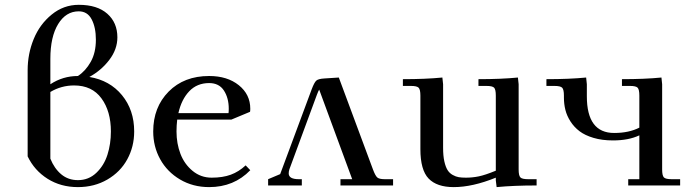

<svg xmlns="http://www.w3.org/2000/svg" viewBox="-20 -766 2848 793"><path d="M94.2 -120.1V-476.1Q94.2 -543.5 119.1 -604.5Q144 -665.5 193.4 -705.8Q242.7 -746.1 305.2 -746.1Q381.8 -746.1 423.3 -709.2Q464.8 -672.4 464.8 -611.8Q464.8 -562.5 431.6 -518.8Q398.4 -475.1 349.1 -448.2Q433.6 -434.1 483.9 -372.8Q534.2 -311.5 534.2 -223.1Q534.2 -160.2 505.6 -107.9Q477.1 -55.7 423.3 -24.4Q369.6 6.8 301.8 6.8Q231 6.8 176.5 -27.6Q122.1 -62 94.2 -120.1ZM188 -110.8Q204.1 -70.3 232.9 -46.1Q261.7 -22 301.8 -22Q346.2 -22 377.9 -52.2Q409.7 -82.5 423.8 -127Q438 -171.4 438 -223.1Q438 -306.6 398.9 -359.9Q359.9 -413.1 286.1 -413.1Q233.4 -413.1 188 -386.2ZM188 -418Q239.7 -452.1 301.8 -452.1Q333.5 -472.7 354.7 -510.5Q376 -548.3 376 -602.1Q376 -652.8 358.6 -686Q341.3 -719.2 305.2 -719.2Q252.4 -719.2 220.2 -666.7Q188 -614.3 188 -522.9Z M612.8 -223.1Q612.8 -323.2 676.5 -387.7Q740.2 -452.1 843.8 -452.1Q918.9 -452.1 966.3 -414.1Q1013.7 -376 1013.7 -316.9Q1013.7 -308.1 1012.7 -304.2L935.5 -272H711.9Q709 -247.6 709 -223.1Q709 -173.3 725.3 -130.6Q741.7 -87.9 775.6 -60.1Q809.6 -32.2 854 -32.2Q899.9 -32.2 933.1 -44.4Q966.3 -56.6 994.6 -83L1013.7 -63Q946.3 6.8 843.8 6.8Q776.9 6.8 723.6 -24.7Q670.4 -56.2 641.6 -108.4Q612.8 -160.6 612.8 -223.1ZM716.8 -298.8H923.8Q924.8 -304.7 924.8 -316.9Q924.8 -361.3 904.8 -392.1Q884.8 -422.9 843.8 -422.9Q793.9 -422.9 761.7 -389.2Q729.5 -355.5 716.8 -298.8Z M1087.4 0V-25.9L1137.2 -46.9L1267.6 -397.9Q1277.8 -424.8 1285.9 -432.6Q1293.9 -440.4 1319.3 -441.9L1379.4 -445.8L1520.5 -65.9Q1529.8 -41 1537.8 -33.4Q1545.9 -25.9 1569.3 -25.9H1603.5V0H1386.2V-25.9H1434.6L1298.3 -396Q1294.9 -390.6 1288.6 -374L1175.3 -66.9Q1172.4 -58.1 1172.4 -49.8Q1172.4 -25.9 1214.4 -25.9H1226.6V0Z M1644 -411.1V-439Q1737.3 -439 1807.1 -445.8L1810.1 -418V-154.8Q1810.1 -122.6 1815.2 -99.6Q1820.3 -76.7 1828.4 -63.7Q1836.4 -50.8 1849.6 -43.5Q1862.8 -36.1 1874.8 -34.2Q1886.7 -32.2 1904.3 -32.2Q1931.2 -32.2 1957.5 -37.6Q1983.9 -43 2027.8 -61V-371.1Q2027.8 -396.5 2020.8 -403.8Q2013.7 -411.1 1989.3 -411.1H1956.1V-439Q2049.3 -439 2119.1 -445.8L2122.1 -418V-65.9Q2122.1 -41 2129.2 -33.4Q2136.2 -25.9 2161.1 -25.9H2196.3V0Q2101.6 0 2031.2 6.8L2027.8 -21V-32.2Q1931.6 6.8 1854 6.8Q1784.2 6.8 1750.2 -28.6Q1716.3 -64 1716.3 -149.9V-371.1Q1716.3 -396 1709.2 -403.6Q1702.1 -411.1 1677.2 -411.1Z M2236.8 -411.1V-439Q2331.1 -439 2400.9 -445.8L2403.8 -418V-368.2Q2403.8 -216.8 2516.6 -216.8Q2577.6 -216.8 2620.6 -238.8V-371.1Q2620.6 -396.5 2613.5 -403.8Q2606.4 -411.1 2582 -411.1H2548.8V-439Q2642.1 -439 2711.9 -445.8L2714.8 -418V-65.9Q2714.8 -41 2721.9 -33.4Q2729 -25.9 2753.9 -25.9H2789.1V0H2574.7V-25.9H2620.6V-207Q2576.2 -186 2511.7 -186Q2466.8 -186 2431.4 -196.5Q2396 -207 2373.5 -224.1Q2351.1 -241.2 2336.2 -264.4Q2321.3 -287.6 2315.2 -312Q2309.1 -336.4 2309.1 -362.8V-371.1Q2309.1 -396 2302 -403.6Q2294.9 -411.1 2270 -411.1Z"/></svg>

Font: Dihjauti S
Style: Bold
Weight: 700
Designer: T. Christopher White
Version: Version 3.0.0